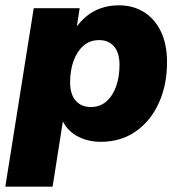

<svg xmlns="http://www.w3.org/2000/svg" viewBox="-27 -523 685 723"><path d="M-7 180 100 -492H273L261 -414H256Q274 -442 299.5 -462.5Q325 -483 355.5 -493Q386 -503 420 -503Q475 -503 516 -477Q557 -451 579.5 -403Q602 -355 602 -289Q602 -203 571 -135Q540 -67 484 -28Q428 11 353 11Q300 11 260 -12.5Q220 -36 203 -81L212 -80L171 180ZM315 -120Q349 -120 373 -140.5Q397 -161 410 -197Q423 -233 423 -279Q423 -324 402.5 -348Q382 -372 346 -372Q312 -372 288 -351.5Q264 -331 250.5 -295Q237 -259 237 -213Q237 -168 258 -144Q279 -120 315 -120Z"/></svg>

Font: Nunito Sans 12pt Black
Style: Italic
Weight: 900
Italic angle: -9°
Designer: Vernon Adams
Foundry: Vernon Adams
Version: Version 3.101;gftools[0.9.27]